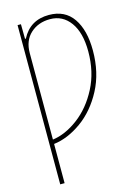

<svg xmlns="http://www.w3.org/2000/svg" viewBox="-140 -797 781 1102"><g transform="rotate(-15 251.0 -246.0)"><path d="M456 -462Q456 -330 402.5 -229Q349 -128 267 -69.5Q185 -11 102 -1V232H76V-714H96L97 -627H102Q152 -724 264 -724Q359 -724 407.5 -653.5Q456 -583 456 -462ZM102 -541V-27Q178 -37 254 -94Q330 -151 379.5 -246.5Q429 -342 429 -463Q429 -575 384 -637Q339 -699 264 -699Q194 -699 148 -657Q102 -615 102 -541Z"/></g></svg>

Font: Noto Sans Display Thin Cond
Style: Regular
Weight: 250
Width: 3
Designer: Monotype Design team
Foundry: Monotype Imaging Inc.
Version: Version 1.000